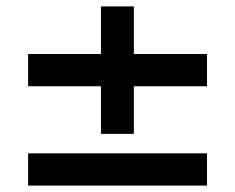

<svg xmlns="http://www.w3.org/2000/svg" viewBox="-20 -581 735 601"><path d="M399 -162H296V-311H68V-412H296V-561H399V-412H628V-311H399ZM628 0H68V-101H628Z"/></svg>

Font: Open Sauce One
Style: Bold
Weight: 700
Designer: Alfredo Marco Pradil
Foundry: Creative Sauce Fz LLC
Version: Version 1.477